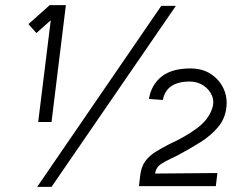

<svg xmlns="http://www.w3.org/2000/svg" viewBox="-20 -723 936 749"><path d="M181 -247H129L178 -644L122 -594L91 -629L174 -703H237ZM666 -700 181 6H125L609 -700ZM522 3 527 -39Q531 -73 547 -94.5Q563 -116 587.5 -131Q612 -146 641 -161Q703 -189 748 -222.5Q793 -256 807 -298Q817 -325 807 -349.5Q797 -374 773.5 -389.5Q750 -405 719 -405Q677 -405 650 -388Q623 -371 615 -333L561 -337Q570 -392 610 -424Q650 -456 723 -456Q770 -456 803 -434Q836 -412 852 -377.5Q868 -343 863 -303Q858 -260 831 -227.5Q804 -195 763 -169Q722 -143 673 -117Q630 -97 609.5 -84Q589 -71 585 -46L828 -48L822 3Z"/></svg>

Font: Kulim Park
Style: Italic
Weight: 400
Italic angle: -8°
Designer: Noponies / Dale Sattler
Foundry: Noponies
Version: Version 1.000; ttfautohint (v1.8.3)